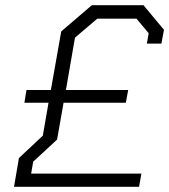

<svg xmlns="http://www.w3.org/2000/svg" viewBox="-20 -720 652 740"><path d="M612 -605 602 -552H546L553 -592L506 -648H355L269 -575L234 -373H474L465 -324H225L200 -182L108 -97L100 -51H525L516 0H34L53 -111L145 -197L167 -324H74L82 -373H176L216 -599L334 -700H533Z"/></svg>

Font: Chakra Petch Light
Style: Italic
Weight: 300
Italic angle: -10°
Designer: Katatrad Aksorn Co.,Ltd.
Foundry: Cadson Demak Co.,Ltd.
Version: Version 1.000; ttfautohint (v1.6)